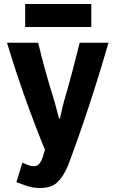

<svg xmlns="http://www.w3.org/2000/svg" viewBox="-20 -753 583 961"><path d="M523 -539H379Q360 -463 340.5 -389.5Q321 -316 299 -241Q292 -215 286.5 -188.5Q281 -162 277 -156Q273 -167 267.5 -190Q262 -213 254 -241Q230 -317 209 -392Q188 -467 171 -539H15Q59 -394 107 -259.5Q155 -125 205 -3Q200 14 194 33Q188 52 177.5 65.5Q167 79 148 79Q137 79 124.5 74.5Q112 70 92 61L62 159Q82 166 113 177Q144 188 181 188Q236 188 266 160.5Q296 133 320 77Q374 -67 424.5 -220Q475 -373 523 -539ZM437 -618V-733H106V-618Z"/></svg>

Font: Repo Bold
Style: Bold
Weight: 700
Designer: Stefan Peev
Foundry: Context Ltd
Version: Version 1.502